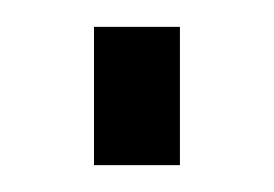

<svg xmlns="http://www.w3.org/2000/svg" viewBox="-20 -123 204 143"><path d="M114 -103V0H50V-103Z"/></svg>

Font: Pathway Extreme 8pt Thin 12pt ExtraLight
Style: Regular
Weight: 250
Version: Version 1.001;gftools[0.9.26]